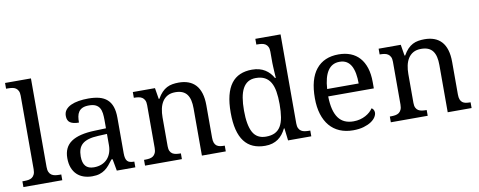

<svg xmlns="http://www.w3.org/2000/svg" viewBox="-65 -1065 3442 1380"><g transform="rotate(-10 1656.0 -375.0)"><path d="M25.9 -42Q43 -42 57.9 -44.4Q72.8 -46.9 83.7 -54.4Q94.7 -62 101.3 -76.2Q107.9 -90.3 107.9 -113.8V-649.9Q107.9 -671.9 101.3 -685.3Q94.7 -698.7 83.5 -706.1Q72.3 -713.4 57.4 -715.6Q42.5 -717.8 25.9 -717.8H13.2V-759.8H202.1V-113.8Q202.1 -90.3 208.5 -76.2Q214.8 -62 226.1 -54.4Q237.3 -46.9 252.2 -44.4Q267.1 -42 284.2 -42H296.9V0H13.2V-42Z M457 -145Q457 -98.1 476.8 -75Q496.6 -51.8 538.1 -51.8Q568.4 -51.8 593 -61.5Q617.7 -71.3 635 -89.4Q652.3 -107.4 661.6 -133.3Q670.9 -159.2 670.9 -190.9V-272L606.9 -269Q564.5 -267.1 535.9 -258.5Q507.3 -250 489.7 -234.6Q472.2 -219.2 464.6 -196.8Q457 -174.3 457 -145ZM578.1 -496.1Q549.3 -496.1 531.5 -488Q513.7 -480 503.7 -465.3Q493.7 -450.7 490.2 -430.7Q486.8 -410.6 486.8 -387.2Q445.3 -387.2 423.6 -401.4Q401.9 -415.5 401.9 -450.2Q401.9 -476.1 416 -494.1Q430.2 -512.2 454.8 -523.7Q479.5 -535.2 512.2 -540.5Q544.9 -545.9 582 -545.9Q627.9 -545.9 662.1 -536.9Q696.3 -527.8 719.2 -507.3Q742.2 -486.8 753.7 -453.9Q765.1 -420.9 765.1 -373V-113.8Q765.1 -92.8 768.6 -79.1Q772 -65.4 779.3 -57.1Q786.6 -48.8 798.6 -45.4Q810.5 -42 827.1 -42H830.1V0H694.8L679.2 -85.9H670.9Q655.3 -64.9 640.6 -47.4Q626 -29.8 608.4 -17.1Q590.8 -4.4 568.6 2.7Q546.4 9.8 515.1 9.8Q481.9 9.8 453.4 0.2Q424.8 -9.3 404.1 -29.1Q383.3 -48.8 371.6 -78.9Q359.9 -108.9 359.9 -149.9Q359.9 -229.5 416.5 -268.1Q473.1 -306.6 587.9 -310.1L670.9 -313V-373Q670.9 -399.9 668 -422.6Q665 -445.3 655.3 -461.7Q645.5 -478 627.2 -487.1Q608.9 -496.1 578.1 -496.1Z M1169.9 -42V0H900.9V-42H909.2Q926.3 -42 941.2 -44.4Q956.1 -46.9 967 -54.4Q978 -62 984.6 -76.2Q991.2 -90.3 991.2 -113.8V-425.8Q991.2 -447.8 984.6 -461.2Q978 -474.6 966.8 -481.9Q955.6 -489.3 940.7 -491.7Q925.8 -494.1 909.2 -494.1H906.2V-536.1H1067.9L1081.1 -455.1H1085.9Q1101.6 -482.9 1118.9 -500.7Q1136.2 -518.6 1155.5 -528.6Q1174.8 -538.6 1196.5 -542.2Q1218.3 -545.9 1242.2 -545.9Q1281.7 -545.9 1312.7 -534.4Q1343.8 -522.9 1365.5 -499.3Q1387.2 -475.6 1398.7 -438.5Q1410.2 -401.4 1410.2 -350.1V-113.8Q1410.2 -90.3 1415.8 -76.2Q1421.4 -62 1431.6 -54.4Q1441.9 -46.9 1456.1 -44.4Q1470.2 -42 1486.8 -42H1490.2V0H1315.9V-345.2Q1315.9 -377.9 1310.1 -403.3Q1304.2 -428.7 1291.3 -446.3Q1278.3 -463.9 1257.3 -472.9Q1236.3 -481.9 1206.1 -481.9Q1171.9 -481.9 1148.7 -468.8Q1125.5 -455.6 1111.3 -433.1Q1097.2 -410.6 1091.1 -381.3Q1085 -352.1 1085 -319.8V-108.9Q1085 -86.9 1091.6 -73.5Q1098.1 -60.1 1109.4 -53.2Q1120.6 -46.4 1135.5 -44.2Q1150.4 -42 1167 -42Z M2023.9 -109.9Q2023.9 -87.9 2030.5 -74.5Q2037.1 -61 2048.3 -53.7Q2059.6 -46.4 2074.5 -44.2Q2089.4 -42 2106 -42H2114.3V0H1944.8L1934.1 -89.8H1930.2Q1918.9 -66.9 1904.5 -48.6Q1890.1 -30.3 1871.6 -17.3Q1853 -4.4 1829.6 2.7Q1806.2 9.8 1776.9 9.8Q1727.5 9.8 1689.5 -6.6Q1651.4 -22.9 1625.5 -56.9Q1599.6 -90.8 1586.4 -143.1Q1573.2 -195.3 1573.2 -267.1Q1573.2 -339.4 1586.4 -392.1Q1599.6 -444.8 1625.5 -479Q1651.4 -513.2 1689.5 -529.5Q1727.5 -545.9 1776.9 -545.9Q1805.7 -545.9 1829.1 -539.6Q1852.5 -533.2 1871.3 -521.5Q1890.1 -509.8 1904.8 -493.7Q1919.4 -477.5 1930.2 -458H1936Q1934.6 -482.4 1933.1 -503.9Q1932.1 -522.5 1931.2 -540.8Q1930.2 -559.1 1930.2 -567.9V-649.9Q1930.2 -671.9 1923.6 -685.3Q1917 -698.7 1905.8 -706.1Q1894.5 -713.4 1879.6 -715.6Q1864.7 -717.8 1848.1 -717.8H1839.8V-759.8H2023.9ZM1793.9 -54.2Q1833 -54.2 1859.1 -67.1Q1885.3 -80.1 1901.1 -106.4Q1917 -132.8 1923.6 -172.9Q1930.2 -212.9 1930.2 -267.1Q1930.2 -319.3 1923.6 -359.4Q1917 -399.4 1901.1 -426.5Q1885.3 -453.6 1858.9 -467.8Q1832.5 -481.9 1793 -481.9Q1760.3 -481.9 1736.8 -467.8Q1713.4 -453.6 1698.5 -426.3Q1683.6 -398.9 1676.8 -358.6Q1669.9 -318.4 1669.9 -266.1Q1669.9 -159.7 1698.7 -106.9Q1727.5 -54.2 1793.9 -54.2Z M2406.7 -492.2Q2351.1 -492.2 2321 -447Q2291 -401.9 2285.6 -314.9H2515.6Q2515.6 -354.5 2509.8 -387.2Q2503.9 -419.9 2491.2 -443.4Q2478.5 -466.8 2457.8 -479.5Q2437 -492.2 2406.7 -492.2ZM2418.9 9.8Q2364.7 9.8 2321.5 -8.5Q2278.3 -26.9 2248.5 -62Q2218.8 -97.2 2202.9 -148.2Q2187 -199.2 2187 -264.2Q2187 -404.3 2244.6 -475.1Q2302.2 -545.9 2408.7 -545.9Q2457 -545.9 2495.6 -530.8Q2534.2 -515.6 2561 -485.6Q2587.9 -455.6 2602.3 -410.9Q2616.7 -366.2 2616.7 -307.1V-261.2H2283.7Q2284.7 -206.5 2294.7 -167.2Q2304.7 -127.9 2323.5 -102.5Q2342.3 -77.1 2369.6 -65.2Q2397 -53.2 2432.6 -53.2Q2458.5 -53.2 2480.7 -59.1Q2502.9 -64.9 2521 -74.7Q2539.1 -84.5 2553 -96.9Q2566.9 -109.4 2575.7 -123Q2582.5 -120.1 2588.6 -110.8Q2594.7 -101.6 2594.7 -88.9Q2594.7 -73.7 2584 -56.4Q2573.2 -39.1 2551.3 -24.4Q2529.3 -9.8 2496.3 0Q2463.4 9.8 2418.9 9.8Z M2963.9 -42V0H2694.8V-42H2703.1Q2720.2 -42 2735.1 -44.4Q2750 -46.9 2761 -54.4Q2772 -62 2778.6 -76.2Q2785.2 -90.3 2785.2 -113.8V-425.8Q2785.2 -447.8 2778.6 -461.2Q2772 -474.6 2760.7 -481.9Q2749.5 -489.3 2734.6 -491.7Q2719.7 -494.1 2703.1 -494.1H2700.2V-536.1H2861.8L2875 -455.1H2879.9Q2895.5 -482.9 2912.8 -500.7Q2930.2 -518.6 2949.5 -528.6Q2968.8 -538.6 2990.5 -542.2Q3012.2 -545.9 3036.1 -545.9Q3075.7 -545.9 3106.7 -534.4Q3137.7 -522.9 3159.4 -499.3Q3181.2 -475.6 3192.6 -438.5Q3204.1 -401.4 3204.1 -350.1V-113.8Q3204.1 -90.3 3209.7 -76.2Q3215.3 -62 3225.6 -54.4Q3235.8 -46.9 3250 -44.4Q3264.2 -42 3280.8 -42H3284.2V0H3109.9V-345.2Q3109.9 -377.9 3104 -403.3Q3098.1 -428.7 3085.2 -446.3Q3072.3 -463.9 3051.3 -472.9Q3030.3 -481.9 3000 -481.9Q2965.8 -481.9 2942.6 -468.8Q2919.4 -455.6 2905.3 -433.1Q2891.1 -410.6 2885 -381.3Q2878.9 -352.1 2878.9 -319.8V-108.9Q2878.9 -86.9 2885.5 -73.5Q2892.1 -60.1 2903.3 -53.2Q2914.6 -46.4 2929.4 -44.2Q2944.3 -42 2960.9 -42Z"/></g></svg>

Font: Droid Serif
Style: Regular
Weight: 400
Version: Version 1.00 build 112